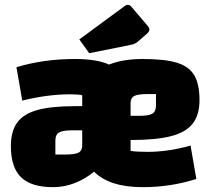

<svg xmlns="http://www.w3.org/2000/svg" viewBox="-20 -759 885 794"><path d="M768 -157 792 -19Q686 15 570 15Q433 15 369 -49Q331 -18 288 -1.5Q245 15 200 15Q109 15 67 -26Q25 -67 25 -155Q25 -216 51 -252Q77 -288 134.5 -304Q192 -320 290 -320H320V-365Q305 -369 270 -369Q177 -369 72 -343L48 -481Q160 -515 290 -515Q381 -515 431 -492Q488 -515 570 -515Q662 -515 712 -499.5Q762 -484 783.5 -447.5Q805 -411 805 -345Q805 -284 777 -248Q749 -212 687.5 -196Q626 -180 520 -180V-135Q544 -131 590 -131Q676 -131 768 -157ZM520 -332V-280H556Q595 -280 610 -289Q625 -298 625 -322V-370H589Q550 -370 535 -362Q520 -354 520 -332ZM320 -158V-220H278Q239 -220 224 -211Q209 -202 209 -178V-120H251Q290 -120 305 -128Q320 -136 320 -158ZM308 -596 497 -735Q502 -739 508 -739Q513 -739 516.5 -737Q520 -735 526 -728L589 -654Q598 -644 598 -637Q598 -629 587 -619L549 -586Q538 -577 523 -574L349 -539Z"/></svg>

Font: Changa ExtraBold
Style: Regular
Weight: 800
Designer: Eduardo Rodriguez Tunni
Foundry: Eduardo Rodriguez Tunni
Version: Version 2.002; ttfautohint (v1.5) -l 8 -r 50 -G 220 -x 14 -H